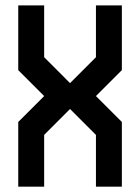

<svg xmlns="http://www.w3.org/2000/svg" viewBox="-20 -704 528 724"><path d="M48.8 -683.6H146.5V-488.3L244.1 -390.6L341.8 -488.3V-683.6H439.5V-439.5L341.8 -341.8L439.5 -244.1V0H341.8V-195.3L244.1 -293L146.5 -195.3V0H48.8V-244.1L146.5 -341.8L48.8 -439.5Z"/></svg>

Font: BabelStone Runic Elder Futhark
Style: Regular
Weight: 400
Designer: Andrew West
Foundry: BabelStone
Version: Version 3.005 March 14, 2022